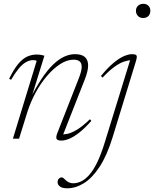

<svg xmlns="http://www.w3.org/2000/svg" viewBox="-20 -731 812 1012"><path d="M38.5 -310.5 28 -315.5Q53 -366.5 76.2 -394.2Q99.5 -422 123.5 -432.8Q147.5 -443.5 172.5 -443.5Q181 -443.5 188.8 -442.8Q196.5 -442 203.2 -440.2Q210 -438.5 214 -437L140 -198.5L132 -196Q166 -265.5 197.8 -313.5Q229.5 -361.5 259.8 -390.5Q290 -419.5 318.8 -432.5Q347.5 -445.5 375 -445.5Q411.5 -445.5 428 -429.8Q444.5 -414 444.5 -386.5Q444.5 -371 439.8 -351.8Q435 -332.5 425.5 -308.5L308.5 -11L296.5 -23Q312.5 -21 334 -25.2Q355.5 -29.5 384.8 -46.8Q414 -64 454 -102.5L461.5 -94Q426 -54 397 -31.5Q368 -9 344.8 0.5Q321.5 10 303.5 10Q282 10 278 0.5Q274 -9 282.5 -30.5L394.5 -316Q403 -337.5 406.8 -352.8Q410.5 -368 410.5 -378.5Q410.5 -399 399.2 -407.8Q388 -416.5 368.5 -416.5Q334 -416.5 298.2 -393.8Q262.5 -371 229 -332.2Q195.5 -293.5 168.5 -244Q141.5 -194.5 124.5 -141.5L80.5 0H48L173 -409Q171.5 -412 167 -413Q162.5 -414 154 -414Q135.5 -414 116.2 -403Q97 -392 78 -368.8Q59 -345.5 38.5 -310.5ZM696.5 -674.5Q696.5 -684.5 701.2 -693Q706 -701.5 714.8 -706.2Q723.5 -711 734.5 -711Q752.5 -711 762.5 -700.5Q772.5 -690 772.5 -674.5Q772.5 -663.5 768.2 -654.8Q764 -646 755.2 -641Q746.5 -636 734.5 -636Q717.5 -636 707 -647Q696.5 -658 696.5 -674.5ZM574 -9Q544 88.5 505 148Q466 207.5 422.2 234.5Q378.5 261.5 334.5 261.5Q308 261.5 295.8 251.8Q283.5 242 283.5 229.5Q283.5 217.5 290.2 210.8Q297 204 305.5 204Q310.5 204 315.8 208.8Q321 213.5 328.5 220.5Q336 227 345 231Q354 235 365.5 235Q388 235 409.5 224.2Q431 213.5 452.2 188.8Q473.5 164 493.8 121.8Q514 79.5 533 17L669.5 -425.5L673.5 -413.5Q657.5 -414 636 -407.2Q614.5 -400.5 586.2 -381Q558 -361.5 520.5 -322L512 -330.5Q548.5 -375 579.2 -400.2Q610 -425.5 634.2 -435.5Q658.5 -445.5 675.5 -445.5Q690 -445.5 695.8 -442Q701.5 -438.5 701 -430Q700.5 -421.5 696 -407Z"/></svg>

Font: Newsreader 24pt ExtraLight
Style: Italic
Weight: 250
Italic angle: -17°
Designer: Hugues Gentile
Foundry: Production Type
Version: Version 1.003